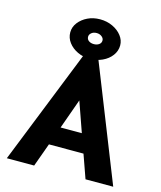

<svg xmlns="http://www.w3.org/2000/svg" viewBox="-121 -916 843 1004"><g transform="rotate(15 300.0 -414.0)"><path d="M438 0 393 -127H206L160 0H12L261 -625H340L588 0ZM300 -390 242 -228H357ZM296 -614Q260 -614 229.5 -628.5Q199 -643 180.5 -667.5Q162 -692 162 -722Q162 -751 180.5 -775Q199 -799 229 -813.5Q259 -828 296 -828Q333 -828 364 -813.5Q395 -799 413.5 -775Q432 -751 432 -723Q432 -693 413.5 -668Q395 -643 363.5 -628.5Q332 -614 296 -614ZM297 -694Q313 -694 324.5 -702Q336 -710 336 -724Q336 -736 324.5 -745Q313 -754 297 -754Q280 -754 269 -745Q258 -736 258 -724Q258 -710 269 -702Q280 -694 297 -694Z"/></g></svg>

Font: Inconsolata Expanded Black
Style: Regular
Weight: 900
Width: 7
Monospace: yes
Designer: Raph Levien, Cyreal, Brenton Simpson
Foundry: Raph Levien, Cyreal, Google
Version: Version 3.001; ttfautohint (v1.8.2.53-6de2)